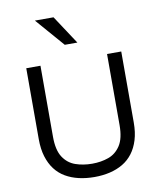

<svg xmlns="http://www.w3.org/2000/svg" viewBox="-97 -979 889 1065"><g transform="rotate(-10 347.5 -446.0)"><path d="M535 -250V-650H615V-250Q615 -195 602 -152.5Q589 -110 565.5 -79Q542 -48 509 -28.5Q476 -9 435.5 0.5Q395 10 349 10Q302 10 261 0.5Q220 -9 186.5 -28.5Q153 -48 129.5 -79Q106 -110 93 -152.5Q80 -195 80 -250V-650H160V-250Q160 -175 186 -135Q212 -95 255 -80Q298 -65 349 -65Q399 -65 441 -80Q483 -95 509 -135Q535 -175 535 -250ZM313 -741 173 -902H278L384 -741Z"/></g></svg>

Font: Syne
Style: Regular
Weight: 400
Designer: Lucas Descroix
Foundry: Bonjour Monde
Version: Version 2.200